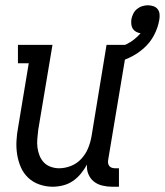

<svg xmlns="http://www.w3.org/2000/svg" viewBox="-20 -700 625 728"><path d="M180 8Q154 8 129.5 -0.5Q105 -9 87 -26Q69 -43 59 -66Q49 -89 45 -114.5Q41 -140 42.5 -166.5Q44 -193 49 -219L89 -460H48V-530H179L125 -208Q123 -191 121.5 -174Q120 -157 122 -141Q124 -125 130 -110Q136 -95 146.5 -84Q157 -73 172.5 -67.5Q188 -62 204 -62Q227 -62 249.5 -71Q272 -80 288.5 -98Q305 -116 314 -138Q323 -160 327 -183L384 -530H463L390 -93Q389 -87 390 -81Q391 -75 394.5 -70.5Q398 -66 404 -64Q410 -62 416 -62H431V8H404Q386 8 367.5 3.5Q349 -1 335.5 -12Q322 -23 315 -40Q308 -57 310 -76Q300 -58 286.5 -41.5Q273 -25 256 -13.5Q239 -2 219 3Q199 8 180 8ZM412 -460 397 -512Q413 -515 429 -520Q445 -525 460 -532.5Q475 -540 488.5 -550.5Q502 -561 513 -574Q504 -575 496 -579.5Q488 -584 483.5 -591Q479 -598 478 -607.5Q477 -617 478 -626Q480 -637 485 -647.5Q490 -658 499 -665.5Q508 -673 519 -676.5Q530 -680 541 -680Q551 -680 561.5 -676.5Q572 -673 578 -665Q584 -657 585 -646.5Q586 -636 584 -625Q579 -595 564 -566.5Q549 -538 524.5 -516.5Q500 -495 471 -481.5Q442 -468 412 -460Z"/></svg>

Font: Iosevka Slab
Style: Italic
Weight: 400
Italic angle: -9°
Monospace: yes
Designer: Belleve Invis
Foundry: Belleve Invis
Version: Version 11.1.0; ttfautohint (v1.8.3)